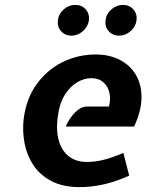

<svg xmlns="http://www.w3.org/2000/svg" viewBox="-20 -753 604 786"><path d="M307 13Q238.5 13 191.5 -11.2Q144.5 -35.5 117.2 -76.2Q90 -117 80.5 -166.8Q71 -216.5 77 -267Q87.5 -349.5 130.2 -408.5Q173 -467.5 236.2 -498.8Q299.5 -530 372 -530Q427.5 -530 470 -508.2Q512.5 -486.5 536 -447Q559.5 -407.5 559.2 -353.5Q559 -299.5 529 -235H249Q264 -269.5 287.8 -293.2Q311.5 -317 337 -317H426Q434 -347.5 427.8 -374Q421.5 -400.5 402.5 -416.8Q383.5 -433 353 -433Q325.5 -433 296.5 -416.5Q267.5 -400 245.2 -364.5Q223 -329 216 -272Q209 -214.5 221.8 -173.8Q234.5 -133 263.8 -111.5Q293 -90 335 -90Q369.5 -90 404.5 -98.8Q439.5 -107.5 485 -127L509 -34Q452 -8.5 402.8 2.2Q353.5 13 307 13ZM271.8 -607Q246.5 -607 230 -625.5Q213.5 -644 217 -669.9Q220 -696.5 241.1 -714.8Q262.3 -733 288 -733Q314.5 -733 330.8 -714.8Q347 -696.5 344 -669.9Q340.4 -643.9 319.3 -625.4Q298.3 -607 271.8 -607ZM467 -607Q441.3 -607 424.9 -625.5Q408.5 -644 412.1 -670Q415.2 -696.7 436.3 -714.8Q457.5 -733 483 -733Q509.5 -733 525.8 -714.8Q542 -696.5 539 -669.9Q535.4 -643.9 514.5 -625.4Q493.5 -607 467 -607Z"/></svg>

Font: Expletus Sans
Style: Italic
Weight: 400
Italic angle: -7°
Designer: Jasper de Waard
Foundry: Designtown
Version: Version 7.500